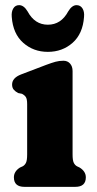

<svg xmlns="http://www.w3.org/2000/svg" viewBox="-20 -726 376 746"><path d="M262 -450V-126Q262 -103 266.5 -93.8Q271 -84.5 279 -80L289.5 -75Q313.5 -60 313.5 -37Q313.5 0 272.5 0H75Q34 0 34 -37Q34 -60 57.5 -75L68.5 -80Q76.5 -84.5 81 -93.8Q85.5 -103 85.5 -126V-321.5Q85.5 -342 80 -349.5Q74.5 -357 65.5 -361.5L50.5 -364.5Q40 -370 33.5 -377.5Q27 -385 27 -397.5Q27 -423.5 62.5 -437L159.5 -474Q181 -482 195.5 -486Q210 -490 226.5 -490Q242.5 -490 252.2 -479Q262 -468 262 -450ZM165.9 -630Q217.3 -630 244.9 -681.5Q259.5 -706 277.4 -706Q292.5 -706 300.5 -693.2Q308.5 -680.5 306.5 -660Q301.7 -594.5 261.9 -559.5Q222.2 -524.5 165.9 -524.5Q110.1 -524.5 70.4 -559.5Q30.6 -594.5 25.7 -660Q23.8 -680.5 31.6 -693.2Q39.3 -706 54.3 -706Q72.8 -706 87.3 -681.5Q115 -630 165.9 -630Z"/></svg>

Font: Fraunces 9pt SuperSoft
Style: Bold
Weight: 700
Version: Version 1.000;[b76b70a41]